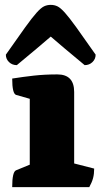

<svg xmlns="http://www.w3.org/2000/svg" viewBox="-20 -767 416 787"><path d="M30 0Q30 -63 46 -69L102 -92V-362L46 -378Q30 -383 30 -445Q74 -452 118.5 -457Q163 -462 215 -462Q284 -462 284 -390V-97L366 -76Q366 -54 361.5 -37Q357 -20 346 0ZM188 -747Q203 -747 215.5 -741Q228 -735 246 -715Q264 -695 293.5 -654Q323 -613 372 -543Q372 -525 359 -512.5Q346 -500 327 -500Q280 -539 245.5 -568Q211 -597 188 -617Q165 -597 130.5 -568Q96 -539 49 -500Q30 -500 17 -512.5Q4 -525 4 -543Q53 -613 82.5 -654Q112 -695 130 -715Q148 -735 160.5 -741Q173 -747 188 -747Z"/></svg>

Font: Petrona Black
Style: Regular
Weight: 900
Designer: Ringo R. Seeber
Foundry: Ringo R. Seeber
Version: Version 2.001; ttfautohint (v1.8.3)